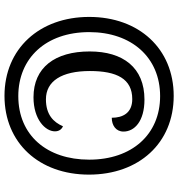

<svg xmlns="http://www.w3.org/2000/svg" viewBox="10 -774 775 834"><g transform="rotate(90 397.0 -357.5)"><path d="M397 10C601 10 739 -140 739 -357C739 -574 602 -725 397 -725C192 -725 54 -574 54 -358C54 -142 192 10 397 10ZM398 -50C233 -50 120 -170 120 -358C120 -542 230 -666 398 -666C565 -666 674 -543 674 -358C674 -174 568 -50 398 -50ZM403 -116C500 -116 551 -168 551 -209C551 -226 543 -238 529 -244C511 -202 478 -170 412 -170C333 -170 289 -238 289 -361C289 -478 323 -545 411 -545C472 -545 492 -503 492 -456C525 -456 552 -474 552 -507C552 -554 508 -598 413 -598C274 -598 204 -505 204 -360C204 -209 274 -116 403 -116Z"/></g></svg>

Font: Noto Serif Ethiopic SemiCondensed Black
Style: Regular
Weight: 900
Width: 4
Designer: Monotype Design Team
Foundry: Monotype Imaging Inc.
Version: Version 2.102